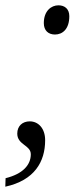

<svg xmlns="http://www.w3.org/2000/svg" viewBox="-46 -560 311 723"><path d="M161 -430C189 -430 215 -450 215 -499C215 -526 198 -540 174 -540C147 -540 119 -519 119 -473C119 -445 136 -430 161 -430ZM-26 143C84 119 124 49 124 -32C124 -77 98 -103 66 -103C39 -103 19 -86 19 -57C19 -14 70 -14 70 21C70 61 40 95 -25 111Z"/></svg>

Font: Noto Serif Tamil Light
Style: Italic
Weight: 300
Italic angle: -12°
Designer: Indian Type Foundry, Tom Grace, and the Monotype Design Team
Foundry: Monotype Imaging Inc.
Version: Version 2.003